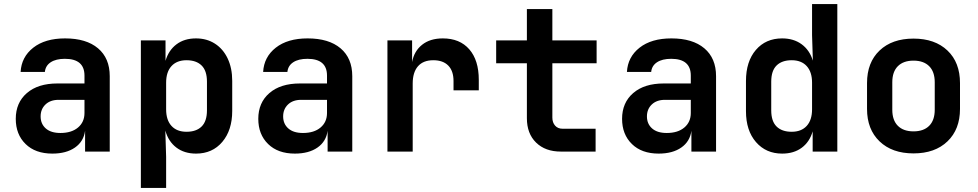

<svg xmlns="http://www.w3.org/2000/svg" viewBox="-20 -750 4840 950"><path d="M239 10Q155 10 106.5 -37.5Q58 -85 58 -162Q58 -242 113 -289.5Q168 -337 264 -337H398V-376Q398 -459 301 -459Q257 -459 231 -442Q205 -425 202 -394H82Q86 -468 144.5 -514Q203 -560 302 -560Q407 -560 465 -511Q523 -462 523 -373V0H401V-103Q394 -50 351 -20Q308 10 239 10ZM279 -92Q334 -92 366 -119Q398 -146 398 -191V-256H270Q229 -256 205 -233Q181 -210 181 -174Q181 -137 206.5 -114.5Q232 -92 279 -92Z M677 180V-550H799V-449Q814 -501 853 -530.5Q892 -560 950 -560Q1003 -560 1043.5 -534Q1084 -508 1106.5 -460.5Q1129 -413 1129 -350V-201Q1129 -106 1080 -48Q1031 10 950 10Q892 10 852.5 -20Q813 -50 798 -104L802 26V180ZM903 -98Q951 -98 977.5 -124Q1004 -150 1004 -204V-346Q1004 -400 977.5 -426Q951 -452 903 -452Q855 -452 828.5 -423Q802 -394 802 -341V-209Q802 -156 828.5 -127Q855 -98 903 -98Z M1439 10Q1355 10 1306.5 -37.5Q1258 -85 1258 -162Q1258 -242 1313 -289.5Q1368 -337 1464 -337H1598V-376Q1598 -459 1501 -459Q1457 -459 1431 -442Q1405 -425 1402 -394H1282Q1286 -468 1344.5 -514Q1403 -560 1502 -560Q1607 -560 1665 -511Q1723 -462 1723 -373V0H1601V-103Q1594 -50 1551 -20Q1508 10 1439 10ZM1479 -92Q1534 -92 1566 -119Q1598 -146 1598 -191V-256H1470Q1429 -256 1405 -233Q1381 -210 1381 -174Q1381 -137 1406.5 -114.5Q1432 -92 1479 -92Z M1897 0V-550H2019V-443Q2029 -497 2068.5 -528.5Q2108 -560 2171 -560Q2255 -560 2302 -506Q2349 -452 2349 -355V-303H2224V-349Q2224 -399 2198 -425.5Q2172 -452 2124 -452Q2074 -452 2048 -422Q2022 -392 2022 -337V0Z M2755 0Q2678 0 2632.5 -44.5Q2587 -89 2587 -165V-437H2435V-550H2587V-705H2713V-550H2932V-437H2713V-168Q2713 -144 2726.5 -128.5Q2740 -113 2764 -113H2927V0Z M3239 10Q3155 10 3106.5 -37.5Q3058 -85 3058 -162Q3058 -242 3113 -289.5Q3168 -337 3264 -337H3398V-376Q3398 -459 3301 -459Q3257 -459 3231 -442Q3205 -425 3202 -394H3082Q3086 -468 3144.5 -514Q3203 -560 3302 -560Q3407 -560 3465 -511Q3523 -462 3523 -373V0H3401V-103Q3394 -50 3351 -20Q3308 10 3239 10ZM3279 -92Q3334 -92 3366 -119Q3398 -146 3398 -191V-256H3270Q3229 -256 3205 -233Q3181 -210 3181 -174Q3181 -137 3206.5 -114.5Q3232 -92 3279 -92Z M3850 10Q3770 10 3720.5 -47Q3671 -104 3671 -200V-349Q3671 -446 3720 -503Q3769 -560 3850 -560Q3907 -560 3946.5 -531Q3986 -502 4002 -450L3998 -576V-730H4123V0H4001V-100Q3986 -48 3947 -19Q3908 10 3850 10ZM3897 -98Q3945 -98 3971.5 -127Q3998 -156 3998 -209V-341Q3998 -394 3971.5 -423Q3945 -452 3897 -452Q3849 -452 3822.5 -426Q3796 -400 3796 -346V-204Q3796 -150 3822.5 -124Q3849 -98 3897 -98Z M4500 9Q4394 9 4332 -50.5Q4270 -110 4270 -211V-339Q4270 -441 4332 -500Q4394 -559 4500 -559Q4606 -559 4668 -500Q4730 -441 4730 -339V-211Q4730 -110 4668 -50.5Q4606 9 4500 9ZM4500 -100Q4550 -100 4577.5 -127.5Q4605 -155 4605 -207V-343Q4605 -395 4577.5 -422.5Q4550 -450 4500 -450Q4450 -450 4422.5 -422.5Q4395 -395 4395 -343V-207Q4395 -155 4422.5 -127.5Q4450 -100 4500 -100Z"/></svg>

Font: JetBrains Mono NL
Style: Bold
Weight: 700
Monospace: yes
Designer: Philipp Nurullin, Konstantin Bulenkov
Foundry: JetBrains
Version: Version 2.305; ttfautohint (v1.8.4.7-5d5b)